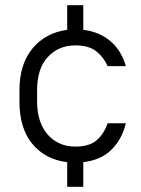

<svg xmlns="http://www.w3.org/2000/svg" viewBox="-20 -620 545 740"><path d="M239 5Q155 -5 105 -65Q55 -125 55 -228V-272Q55 -373 105.5 -433.5Q156 -494 239 -505V-600H301V-505Q335 -501 362.5 -488.5Q390 -476 410.5 -457Q431 -438 444.5 -414.5Q458 -391 465 -365H395Q380 -399 351.5 -422Q323 -445 270 -445Q206 -445 164.5 -400.5Q123 -356 123 -272V-228Q123 -187 134 -154.5Q145 -122 165 -100Q185 -78 211.5 -66.5Q238 -55 270 -55Q324 -55 352 -79Q380 -103 395 -145H465Q451 -85 410.5 -44Q370 -3 301 5V100H239Z"/></svg>

Font: Retni Sans
Style: Regular
Weight: 400
Designer: Vitaly Kuzmin
Foundry: ParaType Ltd.
Version: Version 1.00;March 2, 2019;FontCreator 11.5.0.2425 64-bit; t